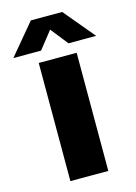

<svg xmlns="http://www.w3.org/2000/svg" viewBox="-174 -870 660 934"><g transform="rotate(-15 156.5 -402.5)"><path d="M61 0V-595H252V0ZM-52 -650 77.5 -805H235.5L365 -650H225.5L142.5 -755H170.5L87.5 -650Z"/></g></svg>

Font: Encode Sans SC Condensed Thin ExtraBold
Style: Regular
Weight: 800
Version: Version 3.002